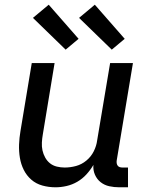

<svg xmlns="http://www.w3.org/2000/svg" viewBox="-20 -788 640 816"><path d="M216 8Q187 8 160 0.5Q133 -7 113 -24.5Q93 -42 81 -66Q69 -90 64.5 -117.5Q60 -145 61 -173.5Q62 -202 67 -231L115 -520H212L162 -217Q159 -200 158 -182.5Q157 -165 160.5 -149Q164 -133 172 -118.5Q180 -104 192.5 -94Q205 -84 221.5 -80Q238 -76 255 -76Q279 -76 303 -82.5Q327 -89 347 -105.5Q367 -122 378.5 -145Q390 -168 393 -192L448 -520H545L476 -106Q475 -100 476 -94Q477 -88 480.5 -83.5Q484 -79 489.5 -77.5Q495 -76 501 -76H524V8H487Q465 8 444.5 3.5Q424 -1 408 -13.5Q392 -26 383.5 -45.5Q375 -65 377 -87Q364 -65 347 -46.5Q330 -28 308.5 -15.5Q287 -3 263 2.5Q239 8 216 8ZM455 -577 316 -712 383 -768 510 -623ZM259 -577 120 -712 187 -768 314 -623Z"/></svg>

Font: Iosevka Medium Extended
Style: Italic
Weight: 500
Width: 7
Italic angle: -9°
Monospace: yes
Designer: Belleve Invis
Foundry: Belleve Invis
Version: Version 32.5.0; ttfautohint (v1.8.4)